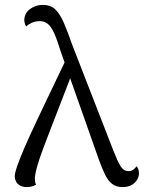

<svg xmlns="http://www.w3.org/2000/svg" viewBox="-20 -749 586 782"><path d="M479 13Q453 13 436 -0.5Q419 -14 407 -39.5Q395 -65 383 -98L227 -540Q213 -586 201 -613Q189 -640 175 -651.5Q161 -663 142 -663Q124 -663 109 -656Q94 -649 87 -641Q84 -645 81.5 -652Q79 -659 79 -666Q79 -695 102 -712Q125 -729 154 -729Q187 -729 206 -710Q225 -691 240.5 -655Q256 -619 274 -567L442 -135Q458 -94 470.5 -73Q483 -52 504 -52Q515 -52 523.5 -58.5Q532 -65 536 -72Q540 -68 543 -60.5Q546 -53 546 -42Q546 -31 539 -18Q532 -5 517 4Q502 13 479 13ZM89 13Q72 13 60.5 6Q49 -1 44.5 -11.5Q40 -22 40 -30Q40 -44 51 -75.5Q62 -107 81 -150.5Q100 -194 123 -243Q146 -292 169.5 -341Q193 -390 213.5 -433Q234 -476 248 -505L282 -476Q273 -448 257.5 -408Q242 -368 224 -321.5Q206 -275 188 -228.5Q170 -182 154.5 -140.5Q139 -99 130.5 -68Q122 -37 122 -21Q122 -15 123 -8.5Q124 -2 127 3Q121 7 111 10Q101 13 89 13Z"/></svg>

Font: Arima
Style: Regular
Weight: 400
Designer: Joana Correia and Natanael Gama
Foundry: NDISCOVER
Version: Version 1.101;gftools[0.9.23]